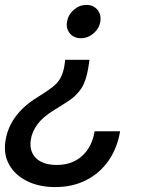

<svg xmlns="http://www.w3.org/2000/svg" viewBox="-71 -571 586 788"><path d="M296.4 -325.7 291 -290.5Q282.2 -238.3 263.4 -209.2Q244.6 -180.2 215.8 -160.6Q187 -141.1 147.9 -117.2Q103.5 -89.8 82 -59.8Q60.5 -29.8 55.7 1Q47.9 49.3 76.4 77.6Q105 106 162.1 106Q224.6 106 265.6 69.3Q306.6 32.7 317.4 -32.2H421.9Q410.6 36.1 375 87.6Q339.4 139.2 283.4 168Q227.5 196.8 156.2 196.8Q89.8 196.8 40.3 172.4Q-9.3 147.9 -33.4 104.7Q-57.6 61.5 -48.3 5.4Q-30.8 -102.5 83.5 -172.4Q119.1 -194.3 141.4 -211.2Q163.6 -228 175.5 -248Q187.5 -268.1 192.9 -298.8L196.8 -325.7ZM283.7 -550.8Q312.5 -550.8 328.9 -530.8Q345.2 -510.7 340.8 -482.4Q335.9 -453.6 312.7 -433.8Q289.6 -414.1 260.7 -414.1Q232.4 -414.1 215.8 -433.8Q199.2 -453.6 204.1 -482.4Q209 -510.7 231.9 -530.8Q254.9 -550.8 283.7 -550.8Z"/></svg>

Font: Inter Display Medium
Style: Italic
Weight: 500
Italic angle: -9.39999°
Designer: Rasmus Andersson
Foundry: rsms
Version: Version 4.000;git-a52131595